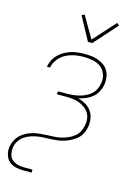

<svg xmlns="http://www.w3.org/2000/svg" viewBox="-144 -823 785 1111"><g transform="rotate(15 248.5 -267.5)"><path d="M111 215Q89 215 68.5 210.5Q48 206 31.5 194.5Q15 183 6.5 164Q-2 145 -3 124Q-3 118 -2.5 111.5Q-2 105 -1 99Q3 79 13.5 60Q24 41 40.5 27Q57 13 76.5 4Q96 -5 116 -9.5Q136 -14 156.5 -15.5Q177 -17 197 -18Q217 -19 236 -20Q255 -21 275 -25.5Q295 -30 314 -38.5Q333 -47 350 -60Q367 -73 376.5 -92Q386 -111 389 -130Q393 -151 390 -171Q387 -191 376.5 -206.5Q366 -222 350 -233Q334 -244 315.5 -250.5Q297 -257 277.5 -259Q258 -261 237 -261H184L187 -279H240Q258 -279 276.5 -281Q295 -283 313 -287.5Q331 -292 349 -300.5Q367 -309 381.5 -322Q396 -335 404.5 -352.5Q413 -370 416 -388Q421 -416 412 -442Q403 -468 382.5 -483.5Q362 -499 335 -504.5Q308 -510 280 -510Q262 -510 244 -508Q226 -506 208.5 -501Q191 -496 174 -487.5Q157 -479 143.5 -466Q130 -453 120 -436.5Q110 -420 107 -402V-400H88V-403Q92 -423 102 -442Q112 -461 127.5 -476Q143 -491 162 -501.5Q181 -512 201 -518Q221 -524 241 -526Q261 -528 281 -528Q303 -528 324 -525.5Q345 -523 364 -515.5Q383 -508 399 -496Q415 -484 424.5 -466.5Q434 -449 436.5 -428Q439 -407 436 -386Q432 -364 421.5 -343.5Q411 -323 393 -308Q375 -293 353.5 -284Q332 -275 311 -270Q334 -264 355 -252Q376 -240 390 -221Q404 -202 408.5 -177.5Q413 -153 409 -127Q406 -108 397 -88.5Q388 -69 372.5 -54.5Q357 -40 338 -30Q319 -20 299.5 -13.5Q280 -7 260 -4.5Q240 -2 220.5 -1Q201 0 181.5 0.5Q162 1 142 4Q122 7 102 13.5Q82 20 64.5 31.5Q47 43 35 61Q23 79 19 98Q16 119 19.5 139.5Q23 160 37 173Q51 186 70.5 191.5Q90 197 111 197H161V215ZM280 -600 204 -740 221 -748 296 -618 415 -750 429 -738 306 -600Z"/></g></svg>

Font: Iosevka Term Curly Thin
Style: Italic
Weight: 100
Italic angle: -9°
Designer: Belleve Invis
Foundry: Belleve Invis
Version: Version 32.3.0